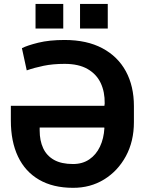

<svg xmlns="http://www.w3.org/2000/svg" viewBox="-20 -919 724 950"><path d="M341.3 10.3Q242.2 10.3 173.3 -29.8Q104.5 -69.8 69.1 -144.3Q33.7 -218.8 33.7 -322.3V-395.5H496.6L498 -407.2Q499 -463.9 478.3 -508.1Q457.5 -552.2 413.3 -577.6Q369.1 -603 299.8 -603Q241.7 -603 195.8 -593.5Q149.9 -584 112.3 -570.8L88.4 -680.7Q115.2 -694.3 169.7 -707.8Q224.1 -721.2 299.8 -721.2Q409.7 -721.2 486.3 -680.4Q563 -639.6 602.8 -566.2Q642.6 -492.7 642.6 -394V-314.9Q642.6 -219.7 602.8 -146.2Q563 -72.8 494.9 -31Q426.8 10.7 341.3 10.3ZM341.3 -107.4Q388.2 -107.4 421.9 -130.4Q455.6 -153.3 474.6 -193.4Q493.7 -233.4 496.6 -285.6L495.6 -288.1H176.3V-272.9Q176.3 -223.1 193.6 -185.8Q210.9 -148.4 247.3 -127.9Q283.7 -107.4 341.3 -107.4ZM376 -777.8V-899.4H513.2V-777.8ZM155.8 -777.8V-899.4H293V-777.8Z"/></svg>

Font: Robotiche
Style: Bold
Weight: 700
Designer: Google
Version: Version 2.001